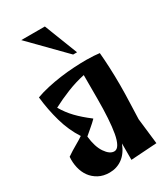

<svg xmlns="http://www.w3.org/2000/svg" viewBox="-215 -960 922 1064"><g transform="rotate(-30 246.5 -427.5)"><path d="M301 12V-93Q280 -39 244 -13Q208 13 162 13Q122 13 92.5 -3Q63 -19 44.5 -44.5Q26 -70 18 -104Q10 -138 13 -174Q45 -196 73.5 -212Q102 -228 124 -243Q83 -306 61 -383.5Q39 -461 30 -544Q65 -557 107.5 -566.5Q150 -576 194 -582Q238 -588 281 -590.5Q324 -593 361 -593Q386 -593 408 -591.5Q430 -590 445 -588Q449 -545 451.5 -490.5Q454 -436 454 -379Q454 -325 451.5 -264Q449 -203 448 -163L467 1ZM232 -291Q213 -272 195.5 -257.5Q178 -243 154 -222Q161 -154 187.5 -115Q214 -76 243 -76Q261 -76 273.5 -98Q286 -120 293 -159Q300 -198 303.5 -253.5Q307 -309 307 -376V-527Q250 -515 194 -492.5Q138 -470 89 -444Q114 -401 147.5 -366Q181 -331 231 -293ZM313 -655 104 -868H255L338 -655Z"/></g></svg>

Font: Trickster
Style: Regular
Weight: 400
Designer: Jean-Baptiste Morizot
Foundry: Jean-Baptiste Morizot
Version: Version 2.000;PS 2.0;hotconv 1.0.88;makeotf.lib2.5.647800